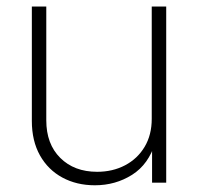

<svg xmlns="http://www.w3.org/2000/svg" viewBox="-20 -549 595 577"><path d="M265.1 7.8Q210.4 7.8 167.5 -15.4Q124.5 -38.6 100.1 -82Q75.7 -125.5 75.7 -185.5V-529.3H119.1V-187.5Q119.1 -116.2 161.1 -74.5Q203.1 -32.7 272 -32.7Q318.4 -32.7 355.7 -52.2Q393.1 -71.8 414.6 -107.7Q436 -143.6 436 -191.9V-529.3H479.5V0H437V-121.1H446.8Q426.8 -55.2 377 -23.7Q327.1 7.8 265.1 7.8Z"/></svg>

Font: Inter 24pt ExtraLight
Style: Regular
Weight: 250
Designer: Rasmus Andersson
Foundry: rsms
Version: Version 4.001;git-66647c0bb